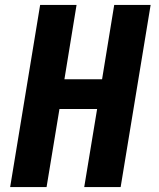

<svg xmlns="http://www.w3.org/2000/svg" viewBox="-20 -755 640 775"><path d="M21 0 142 -735H289L240 -435H392L441 -735H588L467 0H320L372 -315H220L168 0Z"/></svg>

Font: Iosevka Curly HvExObl
Style: Regular
Weight: 900
Width: 7
Italic angle: -9°
Monospace: yes
Designer: Belleve Invis
Foundry: Belleve Invis
Version: Version 11.1.0; ttfautohint (v1.8.3)